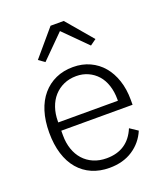

<svg xmlns="http://www.w3.org/2000/svg" viewBox="-141 -851 824 959"><g transform="rotate(-20 271.5 -372.0)"><path d="M276 12Q225 12 183.5 -6Q142 -24 112.5 -58.5Q83 -93 67.5 -143Q52 -193 52 -256Q52 -319 67.5 -368.5Q83 -418 112.5 -452.5Q142 -487 183 -505.5Q224 -524 275 -524Q324 -524 364 -505.5Q404 -487 432 -454Q460 -421 475.5 -374.5Q491 -328 491 -272V-245H112V-220Q112 -180 123.5 -146.5Q135 -113 156.5 -89Q178 -65 209 -51.5Q240 -38 279 -38Q391 -38 434 -141L476 -113Q452 -56 400.5 -22Q349 12 276 12ZM275 -476Q238 -476 208 -462.5Q178 -449 156.5 -425Q135 -401 123.5 -367.5Q112 -334 112 -294V-289H429V-297Q429 -337 418 -370.5Q407 -404 386.5 -427Q366 -450 337.5 -463Q309 -476 275 -476ZM311 -756 429 -617 397 -594 276 -715 155 -594 123 -617 241 -756Z"/></g></svg>

Font: IBM Plex Sans Arabic Light
Style: Regular
Weight: 300
Designer: Mike Abbink, Paul van der Laan, Pieter van Rosmalen, Wael Morcos, Khajak Apelian
Foundry: Bold Monday
Version: Version 1.2